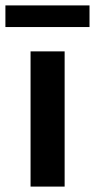

<svg xmlns="http://www.w3.org/2000/svg" viewBox="-48 -690 351 710"><path d="M-28 -670H283V-590H-28ZM65 -500H191V0H65Z"/></svg>

Font: Oakes Grotesk
Style: Bold
Weight: 600
Designer: Samuel Oakes
Foundry: Samuel Oakes
Version: Version 1.000;PS 001.000;hotconv 1.0.88;makeotf.lib2.5.64775